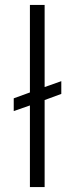

<svg xmlns="http://www.w3.org/2000/svg" viewBox="-20 -763 303 783"><path d="M102 0V-333L36 -310V-362L102 -386V-743H162V-408L230 -432V-380L162 -355V0Z"/></svg>

Font: Saira SemiExpanded Light
Style: Regular
Weight: 300
Width: 6
Designer: Hector Gatti with collaboration of the Omnibus-Type team
Foundry: Omnibus-Type
Version: Version 1.101